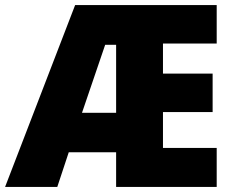

<svg xmlns="http://www.w3.org/2000/svg" viewBox="-25 -734 916 754"><path d="M826 0H431V-136H245L200 0H-5L270 -714H826V-563H615V-445H810V-294H615V-153H826ZM297 -291H431V-558H388Z"/></svg>

Font: Noto Sans Gujarati SemiCondensed Black
Style: Regular
Weight: 900
Width: 4
Designer: Jelle Bosma - Monotype Design Team, Universal Thirst
Foundry: Monotype Imaging Inc.
Version: Version 2.106; ttfautohint (v1.8.4.7-5d5b)